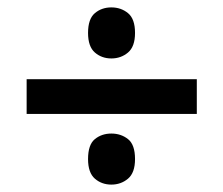

<svg xmlns="http://www.w3.org/2000/svg" viewBox="-20 -584 603 519"><path d="M281 -426Q255 -426 236.5 -442Q218 -458 218 -495Q218 -533 236.5 -548.5Q255 -564 281 -564Q307 -564 326 -548.5Q345 -533 345 -495Q345 -458 326 -442Q307 -426 281 -426ZM52 -370H512V-276H52ZM281 -85Q255 -85 236.5 -101Q218 -117 218 -154Q218 -193 236.5 -208Q255 -223 281 -223Q307 -223 326 -208Q345 -193 345 -154Q345 -117 326 -101Q307 -85 281 -85Z"/></svg>

Font: Noto Sans Devanagari UI SemiBold
Style: Regular
Weight: 600
Designer: Jelle Bosma - Monotype Design Team
Foundry: Monotype Imaging Inc.
Version: Version 2.003; ttfautohint (v1.8.4.7-5d5b)